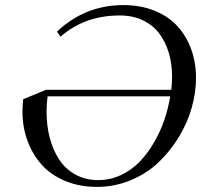

<svg xmlns="http://www.w3.org/2000/svg" viewBox="-20 -731 815 759"><path d="M68.8 -291Q68.8 -311.5 71.8 -338.9L162.1 -376H657.2Q660.2 -401.9 660.2 -428.2Q660.2 -478.5 647.5 -521.5Q634.8 -564.5 610.1 -597.9Q585.4 -631.3 545.2 -650.6Q504.9 -669.9 453.1 -669.9Q314.9 -669.9 219.2 -585.9L205.1 -606Q316.4 -710.9 467.8 -710.9Q535.2 -710.9 590.1 -689Q645 -667 680.7 -628.2Q716.3 -589.4 735.6 -536.9Q754.9 -484.4 754.9 -422.9Q754.9 -365.7 738 -305.7Q721.2 -245.6 687.3 -189.7Q653.3 -133.8 607.2 -89.6Q561 -45.4 497.3 -18.8Q433.6 7.8 362.8 7.8Q294.4 7.8 238.3 -15.4Q182.1 -38.6 145.5 -79.1Q108.9 -119.6 88.9 -173.8Q68.8 -228 68.8 -291ZM164.1 -289.1Q164.1 -233.9 176.8 -185.8Q189.5 -137.7 214.1 -100.1Q238.8 -62.5 278.3 -40.8Q317.9 -19 368.2 -19Q415 -19 457.3 -38.6Q499.5 -58.1 531 -90.6Q562.5 -123 587.9 -166.3Q613.3 -209.5 629.2 -255.6Q645 -301.8 652.8 -350.1H168Q164.1 -319.3 164.1 -289.1Z"/></svg>

Font: Dihjauti
Style: Bold Italic
Weight: 700
Italic angle: -9°
Designer: T. Christopher White
Version: Version 3.0.0